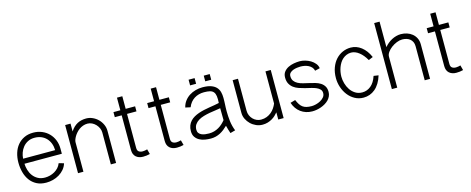

<svg xmlns="http://www.w3.org/2000/svg" viewBox="-35 -1272 4619 1882"><g transform="rotate(-15 2274.5 -330.5)"><path d="M479.5 -129.4Q469.2 -95.2 447 -69.3Q424.8 -43.5 395.5 -25.9Q366.2 -8.3 332.3 0.5Q298.3 9.3 264.6 9.3Q207.5 9.3 166.7 -12.2Q126 -33.7 99.9 -69.8Q73.7 -106 61.3 -152.8Q48.8 -199.7 48.8 -251Q48.8 -302.2 62.7 -347.4Q76.7 -392.6 104 -425.8Q131.3 -459 171.4 -478.3Q211.4 -497.6 263.7 -497.6Q311.5 -497.6 351.8 -480.7Q392.1 -463.9 421.1 -434.3Q450.2 -404.8 466.6 -364.3Q482.9 -323.7 482.9 -276.4V-225.1H103.5Q104.5 -192.9 114.3 -160.2Q124 -127.4 143.6 -101.3Q163.1 -75.2 193.1 -58.6Q223.1 -42 265.1 -42Q290 -42 315.2 -48.6Q340.3 -55.2 362.3 -67.9Q384.3 -80.6 401.9 -99.6Q419.4 -118.7 428.7 -144ZM428.7 -276.4Q427.7 -314 415.8 -345Q403.8 -376 382.6 -398.4Q361.3 -420.9 331.3 -433.3Q301.3 -445.8 263.7 -445.8Q225.1 -445.8 195.6 -430.7Q166 -415.5 146.2 -391.1Q126.5 -366.7 115.7 -336.7Q105 -306.6 103.5 -276.4Z M641.6 -488.3V-408.7Q657.2 -433.6 675.3 -450.4Q693.4 -467.3 713.4 -477.8Q733.4 -488.3 755.6 -492.9Q777.8 -497.6 801.3 -497.6Q835 -497.6 866 -483.6Q897 -469.7 920.7 -446.3Q944.3 -422.9 958.7 -391.8Q973.1 -360.8 973.1 -327.1V0H919.9V-323.2Q919.9 -346.2 910.2 -367.9Q900.4 -389.6 884 -407Q867.7 -424.3 846.2 -434.8Q824.7 -445.3 801.3 -445.3Q776.9 -445.3 755.4 -437.5Q733.9 -429.7 716.3 -417Q698.7 -404.3 684.8 -388.2Q670.9 -372.1 661.4 -356Q651.9 -339.8 646.7 -325Q641.6 -310.1 641.6 -299.3V0H586.9V-488.3Z M1315.4 0.5Q1298.8 4.9 1281.2 7.1Q1263.7 9.3 1246.1 9.3Q1201.2 9.3 1174.1 -14.9Q1147 -39.1 1147 -85V-437H1077.1V-488.3H1147V-616.2H1201.2V-488.3H1296.9V-437H1201.2V-92.3Q1201.2 -64.9 1216.1 -53.7Q1231 -42.5 1255.9 -42.5Q1267.1 -42.5 1279.3 -44.9Q1291.5 -47.4 1301.8 -50.3Z M1657.7 0.5Q1641.1 4.9 1623.5 7.1Q1606 9.3 1588.4 9.3Q1543.5 9.3 1516.4 -14.9Q1489.3 -39.1 1489.3 -85V-437H1419.4V-488.3H1489.3V-616.2H1543.5V-488.3H1639.2V-437H1543.5V-92.3Q1543.5 -64.9 1558.3 -53.7Q1573.2 -42.5 1598.1 -42.5Q1609.4 -42.5 1621.6 -44.9Q1633.8 -47.4 1644 -50.3Z M1931.6 -546.9H1870.6V-604.5H1931.6ZM2085 -546.9H2024.4V-604.5H2085ZM2131.8 6.8Q2124.5 -12.7 2118.9 -33Q2113.3 -53.2 2107.9 -73.7Q2089.4 -55.7 2069.8 -40.3Q2050.3 -24.9 2029.1 -13.9Q2007.8 -2.9 1984.1 3.2Q1960.4 9.3 1933.6 9.3Q1904.3 9.3 1873.8 4.2Q1843.3 -1 1818.4 -14.6Q1793.5 -28.3 1777.6 -51.5Q1761.7 -74.7 1761.7 -110.8Q1761.7 -143.1 1771.2 -167.5Q1780.8 -191.9 1797.6 -210.2Q1814.5 -228.5 1837.2 -241.5Q1859.9 -254.4 1885.7 -263.4Q1911.6 -272.5 1939.7 -278.6Q1967.8 -284.7 1995.6 -289.3Q2023.4 -293.9 2049.6 -298.1Q2075.7 -302.2 2097.7 -307.6Q2100.6 -350.1 2096.7 -377.2Q2092.8 -404.3 2079.8 -419.7Q2066.9 -435.1 2043.5 -440.9Q2020 -446.8 1983.9 -446.8Q1956.5 -446.8 1931.6 -440.2Q1906.7 -433.6 1885.5 -420.2Q1864.3 -406.7 1847.4 -386.2Q1830.6 -365.7 1820.3 -338.4L1768.6 -349.6Q1777.3 -386.2 1798.1 -413.8Q1818.8 -441.4 1847.7 -460Q1876.5 -478.5 1910.9 -488Q1945.3 -497.6 1981 -497.6Q2034.2 -497.6 2067.9 -485.6Q2101.6 -473.6 2120.8 -452.9Q2140.1 -432.1 2147.5 -404.1Q2154.8 -376 2154.8 -343.8Q2154.8 -324.2 2154.3 -308.6Q2153.8 -293 2153.1 -278.1Q2152.3 -263.2 2151.6 -247.3Q2150.9 -231.4 2150.9 -211.4Q2150.9 -161.1 2157.2 -108.4Q2163.6 -55.7 2183.1 -7.3ZM2097.7 -254.4Q2076.2 -250 2046.9 -246.3Q2017.6 -242.7 1986.3 -237.1Q1955.1 -231.4 1924.8 -222.7Q1894.5 -213.9 1870.6 -199.5Q1846.7 -185.1 1831.8 -163.3Q1816.9 -141.6 1816.9 -110.8Q1816.9 -89.8 1826.9 -76.7Q1836.9 -63.5 1853 -56.2Q1869.1 -48.8 1889.2 -46.1Q1909.2 -43.5 1929.2 -43.5Q1958 -43.5 1982.7 -50.8Q2007.3 -58.1 2028.6 -70.6Q2049.8 -83 2067.4 -99.4Q2085 -115.7 2099.1 -133.3Z M2673.3 0H2618.7V-72.8Q2606.9 -58.1 2591.3 -43.5Q2575.7 -28.8 2555.7 -17.1Q2535.6 -5.4 2511.5 2Q2487.3 9.3 2458.5 9.3Q2424.8 9.3 2393.8 -4.4Q2362.8 -18.1 2339.1 -41Q2315.4 -64 2301 -93.8Q2286.6 -123.5 2286.6 -155.8V-488.3H2340.8V-163.6Q2340.8 -138.2 2350.3 -116Q2359.9 -93.8 2376 -77.4Q2392.1 -61 2413.1 -51.8Q2434.1 -42.5 2456.5 -42.5Q2488.8 -42.5 2514.9 -52.7Q2541 -63 2561 -79.6Q2581.1 -96.2 2595.7 -117.9Q2610.4 -139.6 2619.6 -162.1V-488.3H2673.3Z M3091.8 -368.7Q3086.9 -390.1 3073.5 -404.8Q3060.1 -419.4 3041.7 -428.5Q3023.4 -437.5 3002.7 -441.4Q2981.9 -445.3 2961.9 -445.3Q2947.3 -445.3 2926.8 -442.6Q2906.2 -439.9 2887.5 -432.9Q2868.7 -425.8 2855.7 -412.8Q2842.8 -399.9 2842.8 -379.4Q2842.8 -349.6 2856.7 -330.6Q2870.6 -311.5 2893.3 -299.6Q2916 -287.6 2945.1 -280.5Q2974.1 -273.4 3004.2 -266.6Q3034.2 -259.8 3063.2 -251.5Q3092.3 -243.2 3115 -228.8Q3137.7 -214.4 3151.6 -191.9Q3165.5 -169.4 3165.5 -134.8Q3165.5 -110.8 3156.2 -90.8Q3147 -70.8 3131.6 -54.9Q3116.2 -39.1 3095.7 -26.9Q3075.2 -14.6 3052.7 -6.6Q3030.3 1.5 3007.3 5.4Q2984.4 9.3 2963.9 9.3Q2930.2 9.3 2900.6 -0.2Q2871.1 -9.8 2847.2 -27.3Q2823.2 -44.9 2805.4 -70.1Q2787.6 -95.2 2777.3 -127L2828.1 -141.6Q2839.8 -114.3 2852.1 -95.2Q2864.3 -76.2 2880.4 -64.5Q2896.5 -52.7 2918.5 -47.4Q2940.4 -42 2971.2 -42Q2990.2 -42 3014.6 -48.1Q3039.1 -54.2 3060.5 -66.2Q3082 -78.1 3096.7 -95.7Q3111.3 -113.3 3111.3 -136.7Q3111.3 -160.2 3097.4 -174.8Q3083.5 -189.5 3061 -199.2Q3038.6 -209 3009.5 -215.6Q2980.5 -222.2 2950.4 -229.7Q2920.4 -237.3 2891.4 -247.3Q2862.3 -257.3 2839.8 -274.2Q2817.4 -291 2803.5 -316.4Q2789.6 -341.8 2789.6 -379.4Q2789.6 -414.1 2806.9 -436.8Q2824.2 -459.5 2850.6 -472.9Q2877 -486.3 2908.7 -491.9Q2940.4 -497.6 2969.2 -497.6Q2994.6 -497.6 3023.4 -489.5Q3052.2 -481.4 3077.1 -466.6Q3102.1 -451.7 3120.1 -429.9Q3138.2 -408.2 3141.6 -380.9Z M3680.7 -164.1Q3667.5 -120.1 3647.2 -87.4Q3627 -54.7 3601.3 -33.2Q3575.7 -11.7 3545.9 -1.2Q3516.1 9.3 3483.9 9.3Q3435.5 9.3 3396 -12.5Q3356.4 -34.2 3328.4 -70.1Q3300.3 -106 3284.9 -151.6Q3269.5 -197.3 3269.5 -245.1Q3269.5 -303.7 3286.9 -350.6Q3304.2 -397.5 3334 -430.2Q3363.8 -462.9 3402.8 -480.2Q3441.9 -497.6 3485.4 -497.6Q3543.9 -497.6 3592.8 -459.7Q3641.6 -421.9 3671.9 -352.1L3626.5 -333.5Q3596.2 -387.7 3557.1 -418.2Q3518.1 -448.7 3477.1 -449.2Q3451.2 -448.7 3429.9 -439.7Q3408.7 -430.7 3391.6 -415.8Q3374.5 -400.9 3362.1 -380.9Q3349.6 -360.8 3341.3 -338.4Q3333 -315.9 3328.9 -292Q3324.7 -268.1 3324.7 -245.1Q3324.7 -211.9 3334.7 -176.3Q3344.7 -140.6 3364.5 -111.1Q3384.3 -81.5 3414.6 -62.5Q3444.8 -43.5 3484.9 -43.5Q3532.7 -43.5 3571.5 -75Q3610.4 -106.4 3631.8 -171.4Z M3826.2 -411.1Q3841.8 -430.2 3861.1 -446Q3880.4 -461.9 3902.1 -473.4Q3923.8 -484.9 3947.5 -491.2Q3971.2 -497.6 3994.6 -497.6Q4026.4 -497.6 4056.2 -488Q4085.9 -478.5 4108.9 -459.7Q4131.8 -440.9 4145.5 -413.3Q4159.2 -385.7 4159.2 -349.1V0H4105V-345.7Q4105 -371.1 4095.9 -389.6Q4086.9 -408.2 4071.8 -420.2Q4056.6 -432.1 4036.6 -438Q4016.6 -443.8 3994.6 -443.8Q3967.8 -443.8 3938 -431.9Q3908.2 -419.9 3883.3 -401.1Q3858.4 -382.3 3842.3 -359.4Q3826.2 -336.4 3826.2 -314V0H3771.5V-669.9H3826.2Z M4494.1 0.5Q4477.5 4.9 4460 7.1Q4442.4 9.3 4424.8 9.3Q4379.9 9.3 4352.8 -14.9Q4325.7 -39.1 4325.7 -85V-437H4255.9V-488.3H4325.7V-616.2H4379.9V-488.3H4475.6V-437H4379.9V-92.3Q4379.9 -64.9 4394.8 -53.7Q4409.7 -42.5 4434.6 -42.5Q4445.8 -42.5 4458 -44.9Q4470.2 -47.4 4480.5 -50.3Z"/></g></svg>

Font: SaysetthaMai
Style: Regular
Weight: 400
Designer: John M. Durdin
Foundry: Lao Script for Windows
Version: Version 1.101